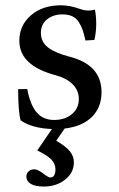

<svg xmlns="http://www.w3.org/2000/svg" viewBox="-20 -474 447 722"><path d="M145 227.5Q112.8 227.5 95.9 217.5Q79.1 207.5 79.1 189.9Q79.1 177.7 87.9 170.2Q96.7 162.6 109.4 162.6Q121.6 162.6 142.1 178.2Q162.1 193.4 168.5 193.4Q188.5 193.4 188.5 162.6Q188.5 141.6 172.4 125.2Q156.2 108.9 120.1 91.8L175.3 11.2Q100.1 8.3 57.6 -21.5Q48.3 -53.7 48.3 -138.7L82.5 -139.2Q93.3 -80.6 117.4 -51.8Q141.6 -22.9 183.6 -22.9Q224.1 -22.9 250.2 -44.7Q276.4 -66.4 276.4 -101.6Q276.4 -133.8 253.4 -157Q230.5 -180.2 186.5 -191.9Q52.7 -228 52.7 -320.8Q52.7 -378.4 96.2 -416.3Q139.6 -454.1 209 -454.1Q242.7 -454.1 280.3 -440.4Q309.6 -429.7 336.9 -438Q341.8 -413.6 341.8 -383.8Q341.8 -353.5 335 -323.7L301.3 -321.8Q295.9 -345.7 291.3 -359.9Q286.6 -374 277.1 -389.6Q267.6 -405.3 252.2 -412.6Q236.8 -419.9 214.4 -419.9Q180.7 -419.9 157.2 -401.4Q133.8 -382.8 133.8 -350.6Q133.8 -315.4 161.4 -294.9Q189 -274.4 240.2 -261.2Q361.8 -230.5 361.8 -127.4Q361.8 -70.3 325.7 -34.4Q289.6 1.5 223.1 9.3L191.4 55.2Q227.1 75.7 242.4 94.5Q257.8 113.3 257.8 136.2Q257.8 175.8 224.6 201.7Q191.4 227.5 145 227.5Z"/></svg>

Font: Elstob 10pt Medium
Style: Regular
Weight: 500
Designer: Peter S. Baker
Version: Version 1.015